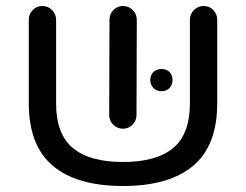

<svg xmlns="http://www.w3.org/2000/svg" viewBox="-20 -615 820 640"><path d="M390 5Q236 5 156 -62.5Q76 -130 76 -270V-549Q76 -568 89 -581.5Q102 -595 121 -595Q140 -595 153.5 -581.5Q167 -568 167 -549V-270Q167 -168 223 -121.5Q279 -75 390 -75Q501 -75 557 -121.5Q613 -168 613 -270V-549Q613 -568 626.5 -581.5Q640 -595 659 -595Q678 -595 691 -581.5Q704 -568 704 -549V-270Q704 -130 624 -62.5Q544 5 390 5ZM390 -186Q371 -186 357.5 -199.5Q344 -213 344 -232L345 -549Q345 -568 358 -581.5Q371 -595 390 -595Q409 -595 422.5 -581.5Q436 -568 436 -549L435 -232Q435 -213 422 -199.5Q409 -186 390 -186ZM519 -311Q502 -311 491.5 -321.5Q481 -332 481 -348Q481 -365 491.5 -375Q502 -385 519 -385Q535 -385 545 -375Q555 -365 555 -348Q555 -332 545 -321.5Q535 -311 519 -311Z"/></svg>

Font: Varela Round
Style: Regular
Weight: 400
Designer: Joe Prince, Avraham Cornfeld
Foundry: Joe Prince, Avraham Cornfeld
Version: Version 3.010; ttfautohint (v1.8.4.7-5d5b)